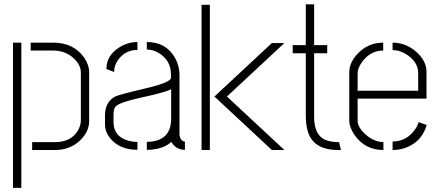

<svg xmlns="http://www.w3.org/2000/svg" viewBox="-20 -704 2061 901"><path d="M130.9 0V-37.1H239.3Q311.5 -37.1 344.7 -89.8Q359.4 -114.3 359.4 -139.6V-363.3Q359.4 -402.3 320.3 -435.5Q282.2 -466.8 229.5 -466.8H124V-503.9H229.5Q325.2 -503.9 375 -433.6Q398.4 -398.4 398.4 -366.2V-135.7Q398.4 -85.9 354.5 -43.9Q307.6 0 237.3 0ZM41 177.7V-503.9H80.1V177.7Z M472.7 -118.2V-163.1Q473.6 -226.6 520.5 -251Q538.1 -259.8 658.2 -288.1Q781.2 -316.4 782.2 -338.9V-354.5Q782.2 -421.9 723.6 -456.1Q696.3 -471.7 668.9 -471.7V-506.8Q759.8 -506.8 801.8 -431.6Q822.3 -394.5 822.3 -352.5V-72.3Q826.2 -42 847.7 -39.1V-1Q808.6 -1 787.1 -33.2Q785.2 -36.1 783.2 -38.1Q751 -5.9 681.6 -1Q674.8 -1 668.9 -1V-38.1Q782.2 -40 783.2 -145.5V-285.2Q755.9 -270.5 637.7 -245.1Q542 -223.6 523.4 -205.1Q512.7 -193.4 512.7 -167V-128.9Q513.7 -63.5 582 -43.9Q602.5 -38.1 625 -38.1V-1Q539.1 -1 495.1 -57.6Q472.7 -86.9 472.7 -118.2ZM479.5 -379.9Q478.5 -441.4 538.1 -480.5Q579.1 -506.8 625 -506.8V-469.7Q570.3 -469.7 537.1 -426.8Q515.6 -399.4 515.6 -366.2Z M925.8 0V-681.6H964.8V0ZM986.3 -251 1255.9 -502H1314.5L1044.9 -251L1314.5 0H1255.9Z M1353.5 -454.1V-492.2H1415V-683.6H1454.1V-492.2H1515.6V-454.1H1454.1V-155.3Q1454.1 -69.3 1507.8 -46.9Q1533.2 -37.1 1570.3 -37.1H1571.3L1580.1 0H1565.4Q1448.2 -1 1423.8 -89.8Q1415 -120.1 1415 -164.1V-454.1Z M1619.1 -137.7V-368.2Q1620.1 -412.1 1660.2 -454.1Q1709 -503.9 1778.3 -503.9V-466.8Q1718.8 -466.8 1679.7 -414.1Q1658.2 -384.8 1658.2 -360.4V-278.3H1942.4V-360.4Q1942.4 -411.1 1892.6 -445.3Q1858.4 -468.8 1822.3 -468.8V-503.9Q1887.7 -503.9 1938.5 -456.1Q1980.5 -416 1981.4 -369.1V-241.2H1658.2V-137.7Q1658.2 -106.4 1696.3 -72.3Q1735.4 -38.1 1779.3 -37.1V0Q1694.3 0 1644.5 -69.3Q1619.1 -106.4 1619.1 -137.7ZM1822.3 0V-40Q1887.7 -40 1927.7 -96.7Q1940.4 -114.3 1944.3 -130.9L1982.4 -117.2Q1960.9 -43.9 1893.6 -14.6Q1860.4 0 1822.3 0Z"/></svg>

Font: Post No Bills Colombo Light
Style: Regular
Weight: 300
Designer: Kosala Senevirathne, Siva Puranthara, Lasantha Premarathna, Tharique Azeez
Foundry: Mooniak
Version: Version 1.220 ; ttfautohint (v1.6)